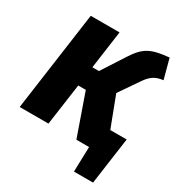

<svg xmlns="http://www.w3.org/2000/svg" viewBox="-204 -854 1091 1167"><g transform="rotate(30 341.0 -270.5)"><path d="M472 -367 566 -504C601 -555 631 -572 682 -578L645 -716C523 -704 478 -684 418 -591L314 -430H268L305 -696H103L6 0H208L249 -291H302L404 0H493L488 175H622L668 -154H553Z"/></g></svg>

Font: Fira Sans Heavy
Style: Italic
Weight: 900
Italic angle: -8°
Designer: bBox Type GmbH & Carrois Corporate GbR & Edenspiekermann AG
Foundry: bBox Type GmbH & Carrois Corporate GbR & Edenspiekermann AG
Version: Version 4.301;PS 004.301;hotconv 1.0.88;makeotf.lib2.5.64775